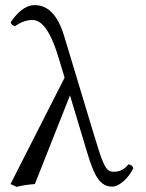

<svg xmlns="http://www.w3.org/2000/svg" viewBox="-20 -718 571 749"><path d="M500 -62C497 -71 492 -75 481 -77C461 -52 442 -48 422 -48C391 -48 381 -78.3 343 -204L231 -575C198 -688 144 -698 115 -698C78 -698 47 -668 22 -632C24 -620 32 -618 39 -616C58 -630 82 -640 106 -640C133 -640 171 -620 210 -488L232 -415L21 0L45 11C67 5 90 2 116 0L253 -346L321 -120C348 -31 370 10 418 10C446 10 483 -25 500 -62Z"/></svg>

Font: Libertinus Serif Display
Style: Regular
Weight: 400
Designer: Philipp H. Poll
Foundry: Khaled Hosny
Version: Version 6.1